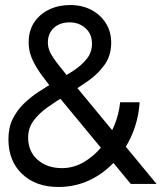

<svg xmlns="http://www.w3.org/2000/svg" viewBox="-20 -732 656 764"><path d="M212 12Q122.5 12 68 -39.8Q13.5 -91.5 13.5 -178Q13.5 -223.5 30.2 -258Q47 -292.5 74.8 -319.5Q102.5 -346.5 136 -368.2Q169.5 -390 203.5 -409Q241 -430 273.5 -451.5Q306 -473 326 -498.8Q346 -524.5 346 -558Q346 -597 320 -620Q294 -643 257.5 -643Q218 -643 194.2 -621Q170.5 -599 170.5 -562.5Q170.5 -543.5 179 -525Q187.5 -506.5 209.8 -477.8Q232 -449 273.5 -399L603 0H500.5L205.5 -357Q166 -404.5 141.5 -439.2Q117 -474 105.5 -503.2Q94 -532.5 94 -563Q94 -610 116.2 -643.2Q138.5 -676.5 176 -694.2Q213.5 -712 259 -712Q306.5 -712 343.2 -692.8Q380 -673.5 401.2 -639.8Q422.5 -606 422.5 -562Q422.5 -512 397.2 -475.8Q372 -439.5 332 -411Q292 -382.5 247.5 -356Q205 -330.5 169.5 -305.2Q134 -280 113 -251Q92 -222 92 -184.5Q92 -129.5 129.8 -96.2Q167.5 -63 226.5 -63Q271.5 -63 311.5 -85.8Q351.5 -108.5 382.8 -146Q414 -183.5 433.8 -230.2Q453.5 -277 458 -325H535.5Q531.5 -258.5 506 -198Q480.5 -137.5 437.2 -90Q394 -42.5 336.8 -15.2Q279.5 12 212 12Z"/></svg>

Font: Overpass Mono Light
Style: Regular
Weight: 400
Monospace: yes
Version: Version 4.000